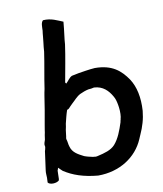

<svg xmlns="http://www.w3.org/2000/svg" viewBox="-84 -823 752 887"><g transform="rotate(-10 292.0 -379.5)"><path d="M70 -70C68 -58 70 -46 70 -35C70 -27 69 -20 69 -13C78 0 111 -2 122 -14L123 -21C124 -33 123 -47 124 -59C126 -64 128 -69 128 -72C135 -66 141 -59 147 -54C188 -27 238 -10 305 -4C406 -4 487 -57 521 -137C524 -143 526 -150 530 -158C533 -166 537 -174 540 -182C546 -198 552 -218 555 -235L559 -263C563 -326 552 -377 527 -415C496 -460 457 -496 375 -496C368 -495 361 -495 354 -494C347 -493 339 -492 332 -491C309 -488 288 -484 265 -479C251 -472 245 -459 234 -449C233 -449 233 -448 233 -448L229 -454C239 -511 251 -569 259 -628C260 -641 261 -655 263 -668C266 -691 268 -710 270 -732C244 -742 217 -758 178 -755C167 -745 169 -725 168 -708C165 -689 165 -672 162 -652C160 -639 159 -625 158 -611C150 -554 138 -498 130 -441C128 -430 125 -420 124 -410C118 -367 110 -322 102 -278L98 -254C97 -246 96 -239 94 -231L91 -210C88 -200 83 -191 86 -180C87 -178 87 -176 86 -174C85 -168 84 -163 82 -158ZM190 -206 194 -238C196 -247 198 -256 199 -266C204 -286 209 -308 216 -328C223 -329 228 -335 233 -341L244 -352C259 -365 271 -381 289 -390C302 -396 315 -401 329 -404C337 -404 348 -406 356 -408C398 -406 422 -380 438 -352C446 -339 449 -326 452 -310C455 -294 457 -271 454 -251C453 -250 453 -250 453 -249L452 -242C450 -238 450 -233 449 -229C437 -192 424 -156 401 -130C382 -109 351 -101 321 -94C317 -93 313 -92 310 -92C307 -92 305 -92 302 -93H297C283 -96 269 -99 256 -104C231 -117 205 -129 197 -159C193 -170 193 -184 189 -195C188 -198 189 -202 190 -206Z"/></g></svg>

Font: Hussar Pisanka
Style: Kur
Weight: 400
Designer: Robert Jablonski
Foundry: Cannot Into Space Fonts
Version: Version 1.070